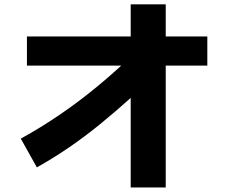

<svg xmlns="http://www.w3.org/2000/svg" viewBox="-20 -823 1040 877"><path d="M148.3 -58.5 75 -189.8Q217.7 -268.3 350.5 -369.5Q483.3 -470.7 609.8 -595.8L712.5 -503.8Q580 -372.5 438.6 -257Q297.2 -141.5 148.3 -58.5ZM577 33.3V-803.3H737V33.3ZM103 -523.2V-656.5H927V-523.2Z"/></svg>

Font: Murecho Thin
Style: Regular
Weight: 100
Designer: Neil Summerour
Foundry: Positype
Version: Version 1.010